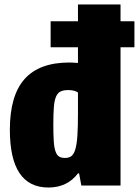

<svg xmlns="http://www.w3.org/2000/svg" viewBox="-20 -828 620 857"><path d="M206 -733H328V-808H518V-733H580V-617H518V0H343L333 -54H328Q280 9 196 9Q24 9 24 -249Q24 -401 89.5 -475Q155 -549 290 -549Q297 -549 305 -548.5Q313 -548 328 -547V-617H206ZM270 -123Q288 -123 299 -131.5Q310 -140 316.5 -162.5Q323 -185 325.5 -223.5Q328 -262 328 -323V-415Q322 -420 310.5 -423Q299 -426 285 -426Q264 -426 251 -420Q238 -414 230.5 -397.5Q223 -381 220.5 -351Q218 -321 218 -273Q218 -226 220 -197Q222 -168 228 -151.5Q234 -135 244 -129Q254 -123 270 -123Z"/></svg>

Font: Encode Sans Compressed
Style: Black
Weight: 900
Designer: Pablo Impallari, Andres Torresi
Foundry: Pablo Impallari, Andres Torresi
Version: Version 1.000; ttfautohint (v1.00) -l 8 -r 50 -G 200 -x 14 -